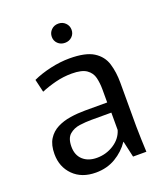

<svg xmlns="http://www.w3.org/2000/svg" viewBox="-132 -792 772 894"><g transform="rotate(-20 254.0 -345.0)"><path d="M190 11Q120 11 78.5 -30.5Q37 -72 37 -136Q37 -181 54.5 -209Q72 -237 101.5 -252Q131 -267 167 -272.5Q203 -278 240 -278H350V-342Q350 -374 343.5 -401Q337 -428 313.5 -444.5Q290 -461 240 -461Q199 -461 159.5 -451Q120 -441 87 -427L72 -491Q111 -509 160 -520Q209 -531 254 -531Q334 -531 373.5 -506Q413 -481 426 -438.5Q439 -396 439 -344V-128Q439 -98 440.5 -63Q442 -28 443 0H377L359 -80H358Q331 -40 288 -14.5Q245 11 190 11ZM218 -52Q264 -52 302 -76.5Q340 -101 352 -141V-227H252Q225 -227 195 -223Q165 -219 144 -201Q123 -183 123 -141Q123 -99 149 -75.5Q175 -52 218 -52ZM261 -606Q240 -606 226 -619.5Q212 -633 212 -653Q212 -673 226 -687Q240 -701 261 -701Q282 -701 296 -687Q310 -673 310 -653Q310 -633 296 -619.5Q282 -606 261 -606Z"/></g></svg>

Font: Murecho
Style: Regular
Weight: 400
Designer: Neil Summerour
Foundry: Positype
Version: Version 1.010; ttfautohint (v1.8.3)